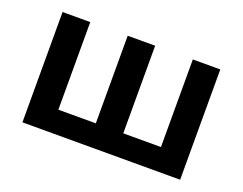

<svg xmlns="http://www.w3.org/2000/svg" viewBox="-83 -640 1006 795"><g transform="rotate(20 419.5 -243.0)"><path d="M72 0V-486H194V-100H359V-486H480V-100H646V-486H767V0Z"/></g></svg>

Font: Cantarell
Style: Bold
Weight: 700
Designer: Dave Crossland, Nikolaus Waxweiler, Florian Fecher, Jacques Le Bailly, Eben Sorkin, Alexei Vanyashin, Alexios Zavras, Em
Version: Version 0.303